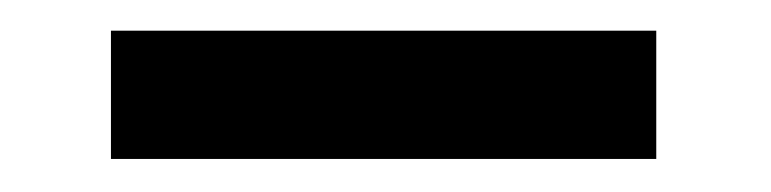

<svg xmlns="http://www.w3.org/2000/svg" viewBox="-20 -734 490 122"><path d="M50.5 -633V-714.5H397V-633Z"/></svg>

Font: Epilogue Black
Style: Regular
Weight: 900
Designer: Tyler Finck
Foundry: Etcetera Type Co
Version: Version 2.111; ttfautohint (v1.8.3)